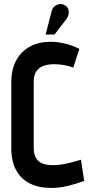

<svg xmlns="http://www.w3.org/2000/svg" viewBox="-20 -919 467 951"><path d="M308 -823Q317 -835 319.5 -848.5Q322 -862 318 -874Q314 -886 301 -893Q288 -901 274 -898.5Q260 -896 249.5 -887Q239 -878 236 -864L206 -748H250ZM343 -584 373 -677Q337 -695 301 -703.5Q265 -712 229 -712Q174 -712 130.5 -689.5Q87 -667 61.5 -622Q36 -577 36 -511V-184Q36 -121 59.5 -77Q83 -33 127.5 -10.5Q172 12 234 12Q272 12 313 2.5Q354 -7 397 -23L381 -128Q376 -127 353.5 -120Q331 -113 301 -107Q271 -101 240 -101Q210 -101 189.5 -109.5Q169 -118 158 -136.5Q147 -155 147 -186V-514Q147 -545 159 -564Q171 -583 193.5 -592Q216 -601 249 -601Q272 -601 298 -596.5Q324 -592 343 -584Z"/></svg>

Font: Advent Pro
Style: Bold
Weight: 700
Designer: VivaRado, Andreas Kalpakidis
Foundry: VivaRado, Andreas Kalpakidis
Version: Version 3.000